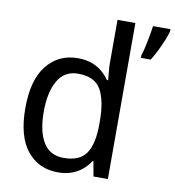

<svg xmlns="http://www.w3.org/2000/svg" viewBox="-85 -836 841 921"><g transform="rotate(10 335.5 -375.0)"><path d="M671 -751Q667 -733 656 -706Q645 -679 631 -650.5Q617 -622 603 -600H555V-612Q560 -626 564.5 -645Q569 -664 573 -684.5Q577 -705 580.5 -724.5Q584 -744 586 -760H671ZM257 10Q164 10 107.5 -59.5Q51 -129 51 -267Q51 -405 108 -475.5Q165 -546 258 -546Q297 -546 326 -535.5Q355 -525 376.5 -507Q398 -489 413 -467H419Q418 -480 415.5 -505.5Q413 -531 413 -546V-760H500V0H430L417 -72H413Q398 -49 376.5 -30.5Q355 -12 325.5 -1Q296 10 257 10ZM273 -63Q351 -63 382.5 -109.5Q414 -156 414 -250V-266Q414 -366 384 -419.5Q354 -473 272 -473Q206 -473 173.5 -416.5Q141 -360 141 -265Q141 -169 173.5 -116Q206 -63 273 -63Z"/></g></svg>

Font: Noto Sans Display
Style: Regular
Weight: 400
Designer: Monotype Design Team
Foundry: Monotype Imaging Inc.
Version: Version 2.003